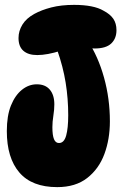

<svg xmlns="http://www.w3.org/2000/svg" viewBox="-20 -757 506 788"><path d="M230 -549Q202 -540 177.5 -535.5Q153 -531 133 -531Q96 -531 76 -548.5Q56 -566 56 -601Q56 -630 72 -656Q88 -682 121 -700Q150 -716 190.5 -726.5Q231 -737 284 -737Q324 -737 354.5 -731Q385 -725 405 -713Q432 -699 445 -680Q458 -661 458 -633Q458 -599 436.5 -578.5Q415 -558 368 -558Q361 -558 352 -559Q343 -560 334 -561ZM340 -590Q383 -525 407 -438.5Q431 -352 431 -259Q431 -186 408.5 -125Q386 -64 338 -26.5Q290 11 215 11Q111 11 59.5 -49Q8 -109 8 -219Q8 -282 25 -324Q42 -366 70 -388.5Q98 -411 131 -411Q166 -411 184.5 -389Q203 -367 203 -329Q203 -307 199 -282Q195 -257 195 -235Q195 -202 201.5 -186Q208 -170 222 -170Q243 -170 251.5 -200.5Q260 -231 260 -284Q260 -352 249.5 -417.5Q239 -483 215 -551Z"/></svg>

Font: DynaPuff Condensed SemiBold
Style: Regular
Weight: 600
Width: 3
Designer: Toshi Omagari, Jennifer Daniel
Foundry: Google Fonts
Version: Version 2.000